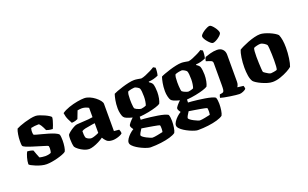

<svg xmlns="http://www.w3.org/2000/svg" viewBox="-101 -1253 3130 1950"><g transform="rotate(-20 1464.5 -277.5)"><path d="M204 0Q178 0 148.5 -7.5Q119 -15 92 -26Q65 -37 47 -47Q29 -57 27 -63Q28 -98 38.5 -134Q49 -170 60 -190Q81 -189 98.5 -185Q116 -181 124 -176Q130 -160 138.5 -135.5Q147 -111 156 -91Q167 -87 188 -84.5Q209 -82 219 -82Q231 -82 247.5 -84.5Q264 -87 280 -94Q283 -100 285.5 -113Q288 -126 288 -140Q288 -147 287 -155Q286 -163 285 -166Q283 -170 257.5 -178Q232 -186 195.5 -197Q159 -208 122.5 -219.5Q86 -231 60 -242Q34 -253 31 -262Q28 -270 27.5 -286Q27 -302 27 -314Q27 -347 33 -383.5Q39 -420 48 -441Q60 -448 85 -458Q110 -468 142 -477.5Q174 -487 205.5 -493.5Q237 -500 262 -500Q279 -500 304.5 -491.5Q330 -483 356 -471Q382 -459 399.5 -447.5Q417 -436 418 -430Q418 -417 412 -395.5Q406 -374 398 -352Q390 -330 383 -315Q357 -316 339.5 -320.5Q322 -325 315 -328Q301 -361 286 -385Q271 -409 262 -409Q219 -409 180 -400Q176 -388 175 -377.5Q174 -367 174 -359Q174 -343 178 -329Q182 -325 205 -318.5Q228 -312 261.5 -303.5Q295 -295 330 -284.5Q365 -274 392.5 -262Q420 -250 430 -237Q434 -226 435.5 -206.5Q437 -187 437 -171Q437 -138 431.5 -103.5Q426 -69 417 -56Q406 -47 380.5 -37Q355 -27 323 -18.5Q291 -10 259.5 -5Q228 0 204 0Z M661 3Q637 3 608.5 -9.5Q580 -22 556 -40Q532 -58 523 -73Q518 -89 515.5 -112Q513 -135 513 -156Q513 -187 517 -203Q526 -216 546 -231.5Q566 -247 586.5 -258.5Q607 -270 618 -273Q627 -276 650 -277Q673 -278 696 -280Q729 -281 758.5 -284Q788 -287 803 -290V-391Q782 -403 763.5 -407.5Q745 -412 731 -412Q722 -412 707 -410.5Q692 -409 684 -407L652 -324Q645 -320 627.5 -314.5Q610 -309 586 -308Q577 -323 561.5 -356Q546 -389 541 -429Q573 -452 620 -468Q667 -484 712.5 -492Q758 -500 788 -500Q816 -500 846 -487Q876 -474 901.5 -454Q927 -434 943 -413.5Q959 -393 959 -377V-83L1014 -78Q1017 -72 1020.5 -61Q1024 -50 1024 -35Q1014 -25 995 -17Q976 -9 955 -4.5Q934 0 919 0Q873 0 852 -21Q831 -42 821 -62Q799 -46 769.5 -31Q740 -16 711 -6.5Q682 3 661 3ZM720 -93Q734 -93 760 -102Q786 -111 803 -120V-225Q790 -224 776.5 -221.5Q763 -219 746 -216Q721 -213 697 -207.5Q673 -202 658 -192Q657 -175 658.5 -154Q660 -133 666 -118Q676 -107 692 -100Q708 -93 720 -93Z M1254 200Q1241 200 1218 193Q1195 186 1167.5 173.5Q1140 161 1115.5 145.5Q1091 130 1075 113Q1059 96 1059 79Q1059 61 1073.5 39Q1088 17 1109 -2.5Q1130 -22 1151 -34Q1144 -42 1137 -55Q1130 -68 1130 -76Q1130 -88 1149 -110Q1168 -132 1185 -147Q1148 -157 1126 -166Q1104 -175 1095 -188Q1087 -199 1080 -227.5Q1073 -256 1073 -286Q1073 -334 1080.5 -373.5Q1088 -413 1096 -436Q1106 -442 1134 -452.5Q1162 -463 1197.5 -474Q1233 -485 1268 -492.5Q1303 -500 1328 -500Q1345 -500 1365.5 -496.5Q1386 -493 1403 -490Q1422 -492 1451.5 -504Q1481 -516 1509.5 -530.5Q1538 -545 1554 -556L1577 -543Q1578 -523 1575.5 -499.5Q1573 -476 1568 -460Q1541 -448 1515 -441.5Q1489 -435 1463 -434V-427Q1469 -423 1479 -415.5Q1489 -408 1497 -395Q1503 -379 1506 -354Q1509 -329 1509 -307Q1509 -271 1502.5 -238Q1496 -205 1486 -186Q1473 -176 1437.5 -164.5Q1402 -153 1353.5 -143.5Q1305 -134 1255 -130L1254 -98Q1265 -98 1293.5 -95.5Q1322 -93 1358.5 -88.5Q1395 -84 1432 -78Q1469 -72 1497.5 -64Q1526 -56 1538 -47Q1544 -35 1546.5 -14.5Q1549 6 1549 22Q1549 57 1543.5 92.5Q1538 128 1528 145Q1507 161 1464.5 173.5Q1422 186 1367 193Q1312 200 1254 200ZM1299 -201Q1306 -201 1324.5 -206Q1343 -211 1352 -216Q1358 -232 1362 -257Q1366 -282 1366 -308Q1366 -337 1363.5 -363Q1361 -389 1355 -399Q1349 -407 1331.5 -417Q1314 -427 1304 -427Q1293 -427 1273 -423Q1253 -419 1234 -412Q1227 -400 1224.5 -379Q1222 -358 1222 -329Q1222 -310 1223 -288.5Q1224 -267 1226.5 -250Q1229 -233 1233 -228Q1238 -223 1250.5 -216.5Q1263 -210 1277 -205.5Q1291 -201 1299 -201ZM1306 114Q1326 114 1359 107.5Q1392 101 1419 95Q1420 89 1421.5 81.5Q1423 74 1423 64Q1423 54 1422.5 42Q1422 30 1419 22Q1417 20 1398.5 16Q1380 12 1354 7.5Q1328 3 1301.5 -1.5Q1275 -6 1255 -9Q1235 -12 1230 -13Q1219 3 1208 22.5Q1197 42 1197 50Q1197 57 1211 68Q1225 79 1245 89.5Q1265 100 1282.5 107Q1300 114 1306 114Z M1765 200Q1752 200 1729 193Q1706 186 1678.5 173.5Q1651 161 1626.5 145.5Q1602 130 1586 113Q1570 96 1570 79Q1570 61 1584.5 39Q1599 17 1620 -2.5Q1641 -22 1662 -34Q1655 -42 1648 -55Q1641 -68 1641 -76Q1641 -88 1660 -110Q1679 -132 1696 -147Q1659 -157 1637 -166Q1615 -175 1606 -188Q1598 -199 1591 -227.5Q1584 -256 1584 -286Q1584 -334 1591.5 -373.5Q1599 -413 1607 -436Q1617 -442 1645 -452.5Q1673 -463 1708.5 -474Q1744 -485 1779 -492.5Q1814 -500 1839 -500Q1856 -500 1876.5 -496.5Q1897 -493 1914 -490Q1933 -492 1962.5 -504Q1992 -516 2020.5 -530.5Q2049 -545 2065 -556L2088 -543Q2089 -523 2086.5 -499.5Q2084 -476 2079 -460Q2052 -448 2026 -441.5Q2000 -435 1974 -434V-427Q1980 -423 1990 -415.5Q2000 -408 2008 -395Q2014 -379 2017 -354Q2020 -329 2020 -307Q2020 -271 2013.5 -238Q2007 -205 1997 -186Q1984 -176 1948.5 -164.5Q1913 -153 1864.5 -143.5Q1816 -134 1766 -130L1765 -98Q1776 -98 1804.5 -95.5Q1833 -93 1869.5 -88.5Q1906 -84 1943 -78Q1980 -72 2008.5 -64Q2037 -56 2049 -47Q2055 -35 2057.5 -14.5Q2060 6 2060 22Q2060 57 2054.5 92.5Q2049 128 2039 145Q2018 161 1975.5 173.5Q1933 186 1878 193Q1823 200 1765 200ZM1810 -201Q1817 -201 1835.5 -206Q1854 -211 1863 -216Q1869 -232 1873 -257Q1877 -282 1877 -308Q1877 -337 1874.5 -363Q1872 -389 1866 -399Q1860 -407 1842.5 -417Q1825 -427 1815 -427Q1804 -427 1784 -423Q1764 -419 1745 -412Q1738 -400 1735.5 -379Q1733 -358 1733 -329Q1733 -310 1734 -288.5Q1735 -267 1737.5 -250Q1740 -233 1744 -228Q1749 -223 1761.5 -216.5Q1774 -210 1788 -205.5Q1802 -201 1810 -201ZM1817 114Q1837 114 1870 107.5Q1903 101 1930 95Q1931 89 1932.5 81.5Q1934 74 1934 64Q1934 54 1933.5 42Q1933 30 1930 22Q1928 20 1909.5 16Q1891 12 1865 7.5Q1839 3 1812.5 -1.5Q1786 -6 1766 -9Q1746 -12 1741 -13Q1730 3 1719 22.5Q1708 42 1708 50Q1708 57 1722 68Q1736 79 1756 89.5Q1776 100 1793.5 107Q1811 114 1817 114Z M2287 0Q2275 0 2247.5 -3Q2220 -6 2187.5 -11Q2155 -16 2127 -21.5Q2099 -27 2087 -31Q2087 -38 2090.5 -47.5Q2094 -57 2097 -65L2122 -69Q2132 -71 2137.5 -76.5Q2143 -82 2145.5 -97.5Q2148 -113 2148 -147V-385Q2148 -406 2129 -413L2078 -431Q2080 -443 2083.5 -453.5Q2087 -464 2093 -472Q2111 -479 2149 -489.5Q2187 -500 2223 -500Q2261 -500 2283 -477.5Q2305 -455 2305 -419V-128Q2305 -106 2299 -91.5Q2293 -77 2289 -72L2353 -64Q2355 -59 2357.5 -50Q2360 -41 2360 -32Q2352 -20 2328.5 -10Q2305 0 2287 0ZM2211 -580Q2202 -580 2188.5 -591Q2175 -602 2161 -618.5Q2147 -635 2138 -651.5Q2129 -668 2129 -679Q2129 -689 2141.5 -702Q2154 -715 2172 -727Q2190 -739 2207.5 -747Q2225 -755 2236 -755Q2246 -755 2258.5 -743.5Q2271 -732 2283.5 -715.5Q2296 -699 2304 -682Q2312 -665 2312 -654Q2312 -645 2301 -632.5Q2290 -620 2273.5 -608Q2257 -596 2240 -588Q2223 -580 2211 -580Z M2647 0Q2621 0 2591 -9Q2561 -18 2532.5 -31Q2504 -44 2483 -57.5Q2462 -71 2454 -81Q2437 -106 2430.5 -148Q2424 -190 2424 -234Q2424 -290 2432 -342Q2440 -394 2451 -419Q2464 -428 2492 -441.5Q2520 -455 2555 -468.5Q2590 -482 2625.5 -491Q2661 -500 2689 -500Q2708 -500 2734 -493Q2760 -486 2787 -474.5Q2814 -463 2835.5 -450Q2857 -437 2868 -425Q2891 -373 2891 -282Q2891 -225 2883 -169.5Q2875 -114 2863 -84Q2847 -69 2811 -49.5Q2775 -30 2731 -15Q2687 0 2647 0ZM2660 -89Q2667 -89 2689.5 -92.5Q2712 -96 2725 -101Q2730 -110 2732 -138.5Q2734 -167 2734 -201Q2734 -231 2733 -268Q2732 -305 2729.5 -334Q2727 -363 2724 -370Q2718 -379 2696.5 -393Q2675 -407 2657 -407Q2643 -407 2621.5 -402Q2600 -397 2588 -391Q2581 -383 2579 -356Q2577 -329 2577 -296Q2577 -264 2578.5 -227.5Q2580 -191 2582 -163Q2584 -135 2587 -129Q2590 -126 2604 -116Q2618 -106 2634 -97.5Q2650 -89 2660 -89Z"/></g></svg>

Font: Texturina ExtraBold
Style: Regular
Weight: 800
Designer: Guillermo Torres Carreño
Foundry: Omnibus-Type
Version: Version 1.002; ttfautohint (v1.8.3)